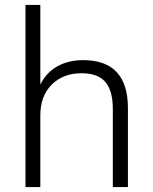

<svg xmlns="http://www.w3.org/2000/svg" viewBox="-20 -756 618 776"><path d="M497 -319V0H436V-315Q436 -390 405.5 -425Q375 -460 310 -460Q235 -460 189 -414Q143 -368 143 -290V0H83V-736H143V-414Q167 -463 212 -488Q257 -513 316 -513Q497 -513 497 -319Z"/></svg>

Font: Muli Light
Style: Regular
Weight: 300
Designer: Vernon Adams
Foundry: Vernon Adams
Version: Version 2.100